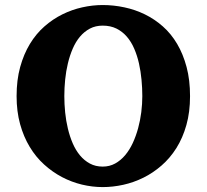

<svg xmlns="http://www.w3.org/2000/svg" viewBox="-20 -740 833 774"><path d="M746.1 -352.5Q746.1 -288.1 731.4 -236.1Q716.8 -184.1 691.2 -143.3Q665.5 -102.5 631.3 -72.8Q597.2 -43 558.1 -23.7Q519 -4.4 477.1 4.9Q435.1 14.2 394 14.2Q352.5 14.2 310.5 4.2Q268.6 -5.9 230 -26.1Q191.4 -46.4 158 -76.7Q124.5 -106.9 99.9 -147.7Q75.2 -188.5 61 -239.7Q46.9 -291 46.9 -352.5Q46.9 -417.5 61.3 -469.7Q75.7 -522 100.6 -563Q125.5 -604 159.2 -633.5Q192.9 -663.1 231.4 -682.1Q270 -701.2 311.5 -710.4Q353 -719.7 394 -719.7Q438 -719.7 481.4 -710.4Q524.9 -701.2 564 -682.1Q603 -663.1 636.5 -633.5Q669.9 -604 694.1 -563Q718.3 -522 732.2 -469.7Q746.1 -417.5 746.1 -352.5ZM553.7 -352.5Q553.7 -384.8 550.5 -418.5Q547.4 -452.1 540.3 -483.9Q533.2 -515.6 521.2 -543.5Q509.3 -571.3 491.5 -592Q473.6 -612.8 449.5 -624.8Q425.3 -636.7 394 -636.7Q365.2 -636.7 342.5 -624.8Q319.8 -612.8 302.5 -592.3Q285.2 -571.8 273.2 -543.9Q261.2 -516.1 253.7 -484.6Q246.1 -453.1 242.7 -419.2Q239.3 -385.3 239.3 -352.5Q239.3 -320.3 242.7 -286.6Q246.1 -252.9 253.7 -221.4Q261.2 -189.9 273.2 -162.1Q285.2 -134.3 302.5 -113.5Q319.8 -92.8 342.5 -80.6Q365.2 -68.4 394 -68.4Q421.4 -68.4 444.1 -80.8Q466.8 -93.3 484.6 -114.5Q502.4 -135.7 515.4 -163.8Q528.3 -191.9 536.9 -223.4Q545.4 -254.9 549.6 -288.1Q553.7 -321.3 553.7 -352.5Z"/></svg>

Font: Aclonica
Style: Regular
Weight: 400
Designer: Astigmatic (AOETI)
Foundry: Astigmatic (AOETI)
Version: Version 1.000